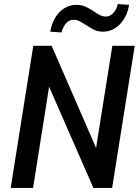

<svg xmlns="http://www.w3.org/2000/svg" viewBox="-20 -932 688 952"><path d="M33 0 145 -705H236L471 -165H451L537 -705H648L536 0H443L208 -537H229L144 0ZM285 -771 229 -775Q236 -814 254 -844.5Q272 -875 299.5 -891.5Q327 -908 359 -908Q385 -908 406 -898Q427 -888 445 -876Q460 -865 474.5 -857.5Q489 -850 505 -850Q526 -850 542 -867.5Q558 -885 564 -912L620 -908Q611 -850 575 -812.5Q539 -775 491 -775Q463 -775 443 -786Q423 -797 405 -809Q390 -818 376 -826Q362 -834 346 -834Q324 -834 308.5 -817.5Q293 -801 285 -771Z"/></svg>

Font: Nunito Sans 10pt Condensed
Style: Bold Italic
Weight: 700
Width: 3
Italic angle: -9°
Designer: Vernon Adams
Foundry: Vernon Adams
Version: Version 3.101;gftools[0.9.27]